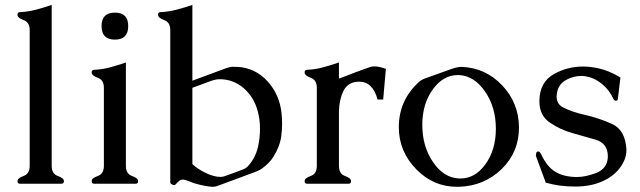

<svg xmlns="http://www.w3.org/2000/svg" viewBox="-20 -734 2555 767"><path d="M186.5 -71.3Q186.5 -39.6 210.9 -31Q235.4 -22.5 235.4 -10.3Q235.4 0 225.6 0H60.1Q49.8 0 49.8 -10.3Q49.8 -22.5 74.2 -31Q98.6 -39.6 98.6 -71.3V-613.8Q98.6 -645 74.2 -653.8Q49.8 -662.6 49.8 -675.3Q49.8 -685.5 60.1 -685.5Q92.3 -687 123.8 -695.3Q155.3 -703.6 186.5 -714.4Z M439 -683.6Q492.2 -683.6 492.2 -629.9Q492.2 -575.7 439 -575.7Q385.7 -575.7 385.7 -629.9Q385.7 -683.6 439 -683.6ZM482.9 -71.3Q482.9 -39.6 507.3 -31Q531.7 -22.5 531.7 -10.3Q531.7 0 522 0H356.4Q346.2 0 346.2 -10.3Q346.2 -22.5 370.6 -31Q395 -39.6 395 -71.3V-383.8Q395 -414.6 370.6 -423.3Q346.2 -432.1 346.2 -444.8Q346.2 -455.1 356.4 -455.1Q388.7 -456.5 420.2 -465.1Q451.7 -473.6 482.9 -484.4Z M748.5 -78.6Q768.1 -59.6 800.5 -43.7Q833 -27.8 859.4 -27.3H862.3Q870.1 -27.3 880.4 -31.2Q897.9 -37.6 915.5 -43.9Q933.1 -50.3 950.7 -57.1Q961.4 -61 970.2 -69.8Q1000 -101.6 1010.7 -147.5Q1018.6 -183.1 1018.6 -218.8Q1018.6 -229 1018.1 -238.8Q1012.7 -308.6 980 -353Q947.3 -397.5 897.9 -412.1Q877.9 -417.5 858.4 -417.5Q853 -417.5 847.7 -417Q836.4 -415.5 822.3 -410.6Q811 -406.2 787.1 -397.5Q763.2 -388.7 748.5 -383.3ZM748.5 -4.9Q737.3 -9.3 721.7 -14.6Q714.8 -16.6 709.5 -16.6Q702.1 -16.6 696.8 -12.2Q686 -2.9 682.1 2Q679.7 5.4 675.8 5.4Q673.3 5.4 670.9 4.4Q660.2 0.5 660.2 -5.4V-613.8Q660.2 -645 635.7 -653.8Q611.3 -662.6 611.3 -675.3Q611.3 -685.5 621.6 -685.5Q653.8 -687 685.3 -695.3Q716.8 -703.6 748.5 -714.4V-411.6L882.8 -461.4Q897 -466.3 908.2 -467.3Q912.6 -467.3 917.7 -467Q922.9 -466.8 928.7 -466.8Q998 -463.4 1047.9 -410.2Q1097.7 -356 1105 -278.8Q1106.9 -258.3 1106.9 -238.8Q1106.9 -213.4 1103.5 -189.5Q1097.7 -147.9 1071.8 -106.9Q1057.6 -84 1028.3 -62Q1017.1 -53.7 1003.9 -48.8Q964.4 -34.2 925.3 -19.5Q886.2 -4.9 847.2 9.3Q837.9 12.2 830.6 12.2H828.6Q797.9 10.7 752.9 -2.9Q750 -3.9 748.5 -4.9Z M1334 -290.5V-71.3Q1334 -39.6 1358.2 -31Q1382.3 -22.5 1382.3 -10.3Q1382.3 0 1372.6 0H1207Q1196.8 0 1196.8 -10.3Q1196.8 -22.5 1221.2 -31Q1245.6 -39.6 1245.6 -71.3V-383.8Q1245.6 -414.6 1221.2 -423.3Q1196.8 -432.1 1196.8 -444.8Q1196.8 -455.1 1207 -455.1Q1239.3 -456.5 1270.8 -465.1Q1302.2 -473.6 1334 -484.4V-419.9L1401.9 -445.8Q1439.5 -460 1460.4 -466.8Q1466.8 -468.8 1475.6 -468.8Q1493.7 -468.8 1521.5 -459L1510.7 -336.4H1488.3Q1469.2 -407.7 1415 -407.7Q1409.7 -407.7 1404.3 -407.2Q1367.2 -402.8 1351.3 -369.4Q1335.4 -335.9 1334 -290.5Z M1824.7 -466.8Q1919.9 -462.9 1985.8 -393.3Q2051.8 -323.7 2053.2 -227.1V-224.1Q2053.2 -126.5 1984.4 -59.1Q1914.1 9.3 1813 12.2H1805.2Q1711.4 12.2 1643.6 -57.1Q1573.2 -128.4 1573.2 -225.6V-227.1Q1573.7 -334 1653.8 -406.7Q1663.1 -415.5 1681.4 -421.9Q1699.7 -428.2 1735.8 -441.4Q1757.3 -449.2 1783.2 -458.5Q1807.6 -466.8 1823.2 -466.8ZM1814.5 -434.1H1808.6Q1751.5 -434.1 1710.4 -378.9Q1667 -320.3 1667 -234.9Q1667 -149.4 1709.7 -86.7Q1752.4 -23.9 1813.5 -21H1820.3Q1877 -21 1918 -76.2Q1960.9 -134.3 1960.9 -219.7Q1960.9 -305.2 1918 -367.9Q1875 -430.7 1814.5 -434.1Z M2322.8 -467.8Q2394.5 -463.9 2458.5 -424.3L2448.2 -338.9Q2447.3 -331.5 2440.4 -331.5H2439Q2433.1 -332 2428.2 -343.3Q2410.6 -379.9 2377 -404.5Q2343.3 -429.2 2304.2 -430.7H2302.2Q2272 -430.7 2243.2 -415.5Q2212.9 -399.9 2206.1 -367.7Q2203.6 -356.9 2203.6 -348.1Q2203.6 -317.4 2231 -304.2Q2265.6 -286.6 2311.5 -276.4Q2374.5 -262.2 2426 -238.3Q2477.5 -214.4 2482.4 -138.2V-133.3Q2482.4 -97.2 2454.6 -61Q2424.3 -22 2367.2 -2Q2331.5 9.8 2288.1 11.2H2274.9Q2214.8 11.2 2160.2 -4.4L2120.6 -111.8L2122.1 -121.6Q2122.6 -128.9 2130.9 -128.9H2131.8Q2136.7 -127.9 2142.1 -117.2Q2164.6 -68.8 2197 -48.6Q2229.5 -28.3 2279.3 -26.9H2285.2Q2319.8 -26.9 2361.3 -43Q2406.2 -60.5 2408.2 -106.4V-109.4Q2408.2 -162.1 2358.4 -176.3Q2306.6 -190.9 2267.6 -202.1Q2219.2 -215.3 2176.8 -244.1Q2134.8 -272.5 2134.8 -328.1V-330.6Q2135.3 -406.2 2193.4 -438.5Q2246.6 -468.3 2311 -468.3Q2316.9 -468.3 2322.8 -467.8Z"/></svg>

Font: Caudex
Style: Regular
Weight: 400
Version: Version 1.01